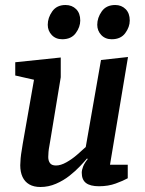

<svg xmlns="http://www.w3.org/2000/svg" viewBox="-20 -739 579 768"><path d="M142 9Q115 9 97 -1.5Q79 -12 70 -31.5Q61 -51 61 -78Q61 -89 62.5 -105.5Q64 -122 67 -138.5Q70 -155 71 -164L116 -420L41 -437V-490L223 -509V-430L181 -176Q180 -168 177.5 -155.5Q175 -143 174 -131Q173 -119 173 -111Q173 -96 180 -86.5Q187 -77 204 -77Q223 -77 246 -90Q269 -103 289.5 -121Q310 -139 323 -151L384 -499L492 -511L420 -80H491V-26Q473 -16 443 -5Q413 6 376 6Q341 6 324 -7Q307 -20 307 -48Q307 -59 312.5 -73Q318 -87 331 -103L328 -105Q318 -93 300 -74Q282 -55 258 -36Q234 -17 204 -4Q174 9 142 9ZM427 -582Q401 -582 385 -599Q369 -616 369 -640Q369 -668 387 -693.5Q405 -719 441 -719Q466 -719 482.5 -702.5Q499 -686 499 -657Q499 -631 481 -606.5Q463 -582 427 -582ZM229 -582Q203 -582 187 -599Q171 -616 171 -640Q171 -668 189 -693.5Q207 -719 242 -719Q268 -719 284.5 -702.5Q301 -686 301 -657Q301 -631 283 -606.5Q265 -582 229 -582Z"/></svg>

Font: Faustina Light SemiBold
Style: Italic
Weight: 600
Italic angle: -8°
Version: Version 1.200